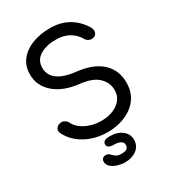

<svg xmlns="http://www.w3.org/2000/svg" viewBox="-240 -918 1160 1290"><g transform="rotate(-30 339.5 -273.0)"><path d="M345 10Q281 10 224.5 -9.5Q168 -29 126 -64.5Q84 -100 63 -146Q54 -165 63.5 -181.5Q73 -198 96 -203Q112 -207 128.5 -198.5Q145 -190 153 -173Q166 -146 194 -124.5Q222 -103 261.5 -90Q301 -77 345 -77Q395 -77 435.5 -93Q476 -109 500.5 -139Q525 -169 525 -213Q525 -269 482.5 -311.5Q440 -354 345 -365Q223 -378 153.5 -438Q84 -498 84 -586Q84 -651 119.5 -696.5Q155 -742 216.5 -766Q278 -790 355 -790Q414 -790 459 -773Q504 -756 538 -726.5Q572 -697 596 -658Q608 -638 605.5 -620Q603 -602 587 -592Q569 -582 549 -588.5Q529 -595 519 -612Q504 -639 481 -659Q458 -679 426.5 -691Q395 -703 352 -703Q277 -704 227.5 -673.5Q178 -643 178 -583Q178 -551 194.5 -523.5Q211 -496 252.5 -475.5Q294 -455 369 -447Q490 -433 554.5 -373Q619 -313 619 -216Q619 -160 597 -118Q575 -76 536.5 -47.5Q498 -19 448.5 -4.5Q399 10 345 10ZM344 244Q317 244 288.5 235.5Q260 227 240 210Q220 193 220 168Q220 153 229.5 144.5Q239 136 253 136Q268 136 277 143Q286 150 294.5 159Q303 168 315.5 175Q328 182 351 182Q380 182 393 173Q406 164 406 144Q406 125 388 114Q370 103 333 103Q312 103 299 95.5Q286 88 286 73Q286 40 340 40Q399 40 435 68.5Q471 97 471 141Q471 189 434.5 216.5Q398 244 344 244Z"/></g></svg>

Font: Comfortaa SemiBold
Style: Regular
Weight: 600
Designer: Johan Aakerlund
Foundry: Johan Aakerlund
Version: Version 3.104; ttfautohint (v1.8.1.43-b0c9)